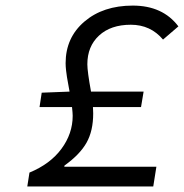

<svg xmlns="http://www.w3.org/2000/svg" viewBox="-20 -670 661 690"><path d="M78.1 0 85.9 -49.8Q160.6 -80.6 200.9 -135.3Q241.2 -189.9 241.2 -253.9Q241.2 -263.2 238.8 -285.2H122.1L129.9 -336.9L230 -340.8Q229 -346.7 225.6 -365.2Q222.2 -383.8 220.7 -392.8Q219.2 -401.9 217.5 -416.5Q215.8 -431.2 215.8 -442.9Q215.8 -534.7 283.2 -592.3Q350.6 -649.9 457 -649.9Q564.9 -649.9 621.1 -575.2L565.9 -527.8Q521 -581.1 450.2 -581.1Q377.9 -581.1 335.9 -542.2Q293.9 -503.4 293.9 -439Q293.9 -413.1 307.1 -340.8H496.1L486.8 -285.2H314Q314 -283.2 314.5 -274.4Q314.9 -265.6 314.9 -262.2Q314.9 -199.7 291 -157.2Q267.1 -114.7 211.9 -75.2L210.9 -70.8H542L530.8 0Z"/></svg>

Font: Office Code Pro D Italic
Style: Regular
Weight: 400
Italic angle: -9°
Designer: Nathan Rutzky & Paul D. Hunt
Foundry: Adobe Systems Incorporated
Version: Version 1.004;PS 001.004;hotconv 1.0.70;makeotf.lib2.5.58329